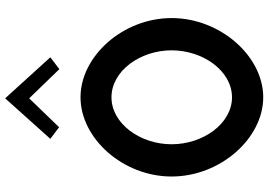

<svg xmlns="http://www.w3.org/2000/svg" viewBox="-168 -869 1040 744"><g transform="rotate(-90 352.0 -497.0)"><path d="M186 -822 231 -788 343 -904 456 -787 502 -822 343 -997ZM165 -352C165 -474 245 -585 347 -585C449 -585 529 -474 529 -352C529 -230 449 -118 347 -118C245 -118 165 -230 165 -352ZM40 -352C40 -163 188 3 347 3C506 3 654 -163 654 -352C654 -541 506 -705 347 -705C188 -705 40 -541 40 -352Z"/></g></svg>

Font: Bluebird
Style: LiNrw
Weight: 300
Designer: Jasper
Foundry: Cannot Into Space Fonts
Version: Version 0.98